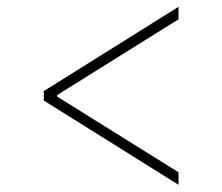

<svg xmlns="http://www.w3.org/2000/svg" viewBox="-20 -628 642 554"><path d="M106.4 -365.2 495.1 -608.4V-572.3L144.5 -353.5V-349.6L495.1 -130.9V-94.7L106.4 -337.9Z"/></svg>

Font: Pretendard GOV Thin
Style: Regular
Weight: 100
Designer: Base glyphs from Inter by Rasmus Andersson; Hangeul glyphs from Noto Sans CJK(Source Han Sans) by Jang Soo-young and Kan
Foundry: Kil Hyung-jin
Version: Version 1.309